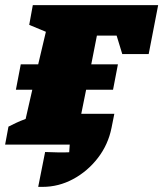

<svg xmlns="http://www.w3.org/2000/svg" viewBox="-31 -564 637 749"><path d="M135 165H118L145 29Q173 30 196 30.5Q219 31 239 30Q240 14 241 0H-11L2 -70Q16 -77 31.5 -84.5Q47 -92 69 -100L95 -214H31L50 -313H118L148 -440L83 -467L97 -544H586L549 -353H446L424 -425H347L325 -313H429L410 -214H305L286 -120H415L404 -65Q391 0 351 52Q311 104 254.5 134.5Q198 165 135 165Z"/></svg>

Font: Piazzolla SC Black
Style: Italic
Weight: 900
Italic angle: -11.3°
Designer: Juan Pablo del Peral
Foundry: Huerta Tipografica
Version: Version 1.330